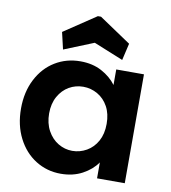

<svg xmlns="http://www.w3.org/2000/svg" viewBox="-88 -877 855 962"><g transform="rotate(10 339.0 -396.0)"><path d="M189 -606 169 -692 332 -801H348L510 -692L490 -606L340 -667ZM33 -279Q33 -363 66.5 -428Q100 -493 157.5 -528Q215 -563 286 -563Q348 -563 394.5 -538Q441 -513 469 -475V-554H610V0H469V-81Q442 -42 394.5 -16.5Q347 9 285 9Q215 9 157.5 -27Q100 -63 66.5 -128.5Q33 -194 33 -279ZM469 -277Q469 -328 449 -364.5Q429 -401 395 -420.5Q361 -440 322 -440Q283 -440 250 -421Q217 -402 196.5 -365.5Q176 -329 176 -279Q176 -229 196.5 -191.5Q217 -154 250.5 -134Q284 -114 322 -114Q361 -114 395 -133.5Q429 -153 449 -189.5Q469 -226 469 -277Z"/></g></svg>

Font: Fz Poppins SemBd
Style: Regular
Weight: 600
Designer: Ninad Kale (Devanagari), Jonny Pinhorn (Latin)
Foundry: Indian Type Foundry
Version: Vit hóa bi Vntype.Com & FontZin.Com